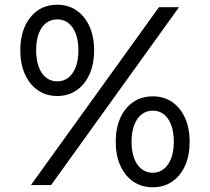

<svg xmlns="http://www.w3.org/2000/svg" viewBox="-20 -783 889 813"><path d="M111 0.5 653 -752.5H738L196.5 0.5ZM222.5 -376.5Q175.5 -376.5 140.2 -401Q105 -425.5 85.5 -468.8Q66 -512 66 -570Q66 -656.5 108.8 -709.8Q151.5 -763 222.5 -763Q269 -763 304.2 -738.8Q339.5 -714.5 359 -671.2Q378.5 -628 378.5 -570Q378.5 -512 359 -468.5Q339.5 -425 304.2 -400.8Q269 -376.5 222.5 -376.5ZM222.5 -438.5Q249.5 -438.5 269.5 -454.2Q289.5 -470 300.8 -499.5Q312 -529 312 -570Q312 -611 300.8 -640.5Q289.5 -670 269.5 -685.5Q249.5 -701 222.5 -701Q195.5 -701 175.2 -685.5Q155 -670 144 -640.5Q133 -611 133 -570Q133 -529 144 -499.5Q155 -470 175.2 -454.2Q195.5 -438.5 222.5 -438.5ZM627 10Q579.5 10 544.2 -14.2Q509 -38.5 489.5 -81.8Q470 -125 470 -182.5Q470 -240.5 489.5 -283.8Q509 -327 544.2 -351Q579.5 -375 627 -375Q674 -375 709 -351Q744 -327 763.5 -283.8Q783 -240.5 783 -182.5Q783 -125 763.8 -81.8Q744.5 -38.5 709.2 -14.2Q674 10 627 10ZM627 -51.5Q654 -51.5 674 -67.8Q694 -84 705 -113.2Q716 -142.5 716 -182.5Q716 -223.5 705 -253.2Q694 -283 674 -298.8Q654 -314.5 627 -314.5Q600 -314.5 579.8 -298.8Q559.5 -283 548.2 -253.2Q537 -223.5 537 -182.5Q537 -142 548 -112.8Q559 -83.5 579.2 -67.5Q599.5 -51.5 627 -51.5Z"/></svg>

Font: Hepta Slab
Style: Regular
Weight: 400
Designer: Michael LaGattuta
Foundry: Michael LaGattuta
Version: Version 1.100